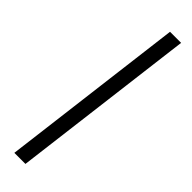

<svg xmlns="http://www.w3.org/2000/svg" viewBox="-277 -682 784 784"><g transform="rotate(45 115.0 -289.5)"><path d="M143 -689H207L107 110H43Z"/></g></svg>

Font: Yrsa
Style: Italic
Weight: 400
Italic angle: -7.10001°
Designer: Anna Giedrys (Yrsa+Rasa design), David Brezina (Yrsa art-direction, Rasa art-direction, design)
Foundry: Rosetta Type Foundry
Version: Version 2.004